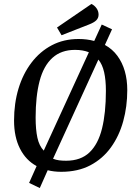

<svg xmlns="http://www.w3.org/2000/svg" viewBox="-20 -857 691 970"><path d="M181 93 127 67 165 -18Q111 -47 81 -106Q51 -165 51 -248Q51 -335 73.5 -409.5Q96 -484 139 -540.5Q182 -597 242 -628.5Q302 -660 377 -660Q398 -660 418 -657.5Q438 -655 456 -650L494 -733L546 -709L510 -630Q548 -609 573 -575Q598 -541 610.5 -497.5Q623 -454 623 -402Q623 -319 602.5 -244.5Q582 -170 540.5 -112.5Q499 -55 436.5 -22Q374 11 289 11Q271 11 254 9Q237 7 221 3ZM201 -96 429 -593Q399 -605 359 -605Q289 -605 244.5 -564.5Q200 -524 180 -447.5Q160 -371 160 -263Q160 -202 169 -161Q178 -120 201 -96ZM314 -45Q388 -45 432 -87Q476 -129 495.5 -208Q515 -287 515 -398Q515 -453 506 -492.5Q497 -532 477 -556L248 -55Q263 -49 279 -47Q295 -45 314 -45ZM291 -679 268 -718 442 -837Q457 -830 467.5 -815.5Q478 -801 478 -783Q478 -766 466.5 -754.5Q455 -743 429 -733Z"/></svg>

Font: Faustina Medium
Style: Italic
Weight: 500
Italic angle: -8°
Designer: Alfonso Garcia
Foundry: http://www.omnibus-type.com
Version: Version 1.200